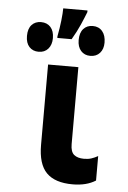

<svg xmlns="http://www.w3.org/2000/svg" viewBox="-57 -870 614 922"><g transform="rotate(5 250.0 -409.0)"><path d="M328 10Q243 10 202 -31.5Q161 -73 161 -166V-553H307V-182Q307 -145 324 -131Q341 -117 372 -117Q392 -117 407.5 -122Q423 -127 439 -136V-18Q395 10 328 10ZM194 -692Q202 -733 206 -769.5Q210 -806 210 -828H327V-820Q317 -794 301.5 -758.5Q286 -723 263 -684H194ZM359 -612Q331 -612 314 -631Q297 -650 297 -683Q297 -718 314 -737Q331 -756 359 -756Q388 -756 405 -736Q422 -716 422 -681Q422 -650 405 -631Q388 -612 359 -612ZM110 -610Q82 -610 65 -628.5Q48 -647 48 -681Q48 -716 65 -734.5Q82 -753 110 -753Q139 -753 156 -734Q173 -715 173 -681Q173 -649 156 -629.5Q139 -610 110 -610Z"/></g></svg>

Font: Noto Sans Mono ExtraCondensed Black
Style: Regular
Weight: 900
Width: 2
Designer: Monotype Design Team
Foundry: Monotype Imaging Inc.
Version: Version 2.014